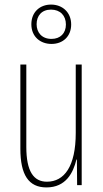

<svg xmlns="http://www.w3.org/2000/svg" viewBox="-20 -809 448 839"><path d="M205 -617C255 -617 291 -650 291 -702C291 -755 253 -789 203 -789C155 -789 117 -757 117 -703C117 -648 157 -617 205 -617ZM205 -639C162 -639 140 -668 140 -703C140 -740 162 -767 203 -767C243 -767 268 -741 268 -702C268 -664 244 -639 205 -639ZM337 -527H311V-228C311 -82 261 -15 185 -15C127 -15 95 -60 95 -167V-527H69V-159C69 -45 105 10 183 10C268 10 300 -54 314 -112H316L317 0H337Z"/></svg>

Font: Noto Sans Georgian ExtraCondensed Thin
Style: Regular
Weight: 100
Width: 2
Designer: Monotype Design Team, Akaki Razmadze
Foundry: Google LLC
Version: Version 2.005